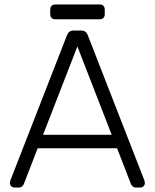

<svg xmlns="http://www.w3.org/2000/svg" viewBox="-20 -836 690 856"><path d="M24 0ZM148 -175 86 -15Q84 -10 78.5 -5Q73 0 64 0H44Q36 0 30 -6Q24 -12 24 -20L26 -31L279 -680Q287 -700 308 -700H342Q363 -700 371 -680L624 -31L626 -20Q626 -12 620 -6Q614 0 606 0H586Q577 0 571.5 -5Q566 -10 564 -15L502 -175ZM478 -235 325 -629 172 -235ZM204 -772V-794Q204 -804 210 -810Q216 -816 226 -816H425Q435 -816 441 -810Q447 -804 447 -794V-772Q447 -762 441 -756Q435 -750 425 -750H226Q216 -750 210 -756Q204 -762 204 -772Z"/></svg>

Font: Hezaedrus Light
Style: Regular
Weight: 300
Designer: Hubert & Fischer
Foundry: Hubert & Fischer
Version: Version 1.10;September 3, 2019;FontCreator 11.5.0.2425 64-bi